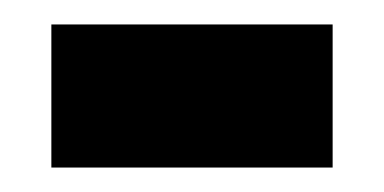

<svg xmlns="http://www.w3.org/2000/svg" viewBox="-20 -351 314 157"><path d="M22 -214H252V-331H22Z"/></svg>

Font: Noto Serif Armenian Condensed Black
Style: Regular
Weight: 900
Width: 3
Designer: Monotype Design Team
Foundry: Monotype Imaging Inc.
Version: Version 2.008